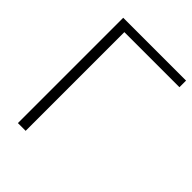

<svg xmlns="http://www.w3.org/2000/svg" viewBox="-203 -799 900 900"><g transform="rotate(45 247.5 -349.0)"><path d="M78.1 0V-698.2H494.6V-654.3H129.4V0Z"/></g></svg>

Font: Sansation Light
Style: Light
Weight: 300
Designer: Bernd Montag
Version: Version 1.301